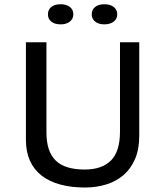

<svg xmlns="http://www.w3.org/2000/svg" viewBox="-20 -857 762 886"><path d="M99.6 0ZM533.7 -662.1H622.6V-230Q622.6 -168.9 603.5 -124Q584.5 -79.1 550.8 -49.8Q517.1 -20.5 471.2 -6.1Q425.3 8.3 372.1 8.3Q308.1 8.3 257.6 -5.6Q207 -19.5 171.9 -46.9Q136.7 -74.2 118.2 -115.5Q99.6 -156.7 99.6 -210.9V-662.1H194.3V-247.1Q194.3 -201.2 205.3 -168.5Q216.3 -135.7 238.3 -115Q260.3 -94.2 293.5 -84.5Q326.7 -74.7 371.1 -74.7Q450.2 -74.7 491.9 -116.2Q533.7 -157.7 533.7 -250ZM201.2 -790.5Q201.2 -812.5 216.8 -825Q232.4 -837.4 259.8 -837.4Q286.1 -837.4 302.2 -825Q318.4 -812.5 318.4 -790.5Q318.4 -770 302.2 -757.3Q286.1 -744.6 259.8 -744.6Q232.4 -744.6 216.8 -757.3Q201.2 -770 201.2 -790.5ZM403.3 -790.5Q403.3 -812.5 419.2 -825Q435.1 -837.4 461.4 -837.4Q488.3 -837.4 504.6 -825Q521 -812.5 521 -790.5Q521 -770 504.6 -757.3Q488.3 -744.6 461.4 -744.6Q435.1 -744.6 419.2 -757.3Q403.3 -770 403.3 -790.5Z"/></svg>

Font: PT Astra Sans
Style: Regular
Weight: 400
Designer: A.Korolkova, I. Chaeva
Foundry: ParaType Ltd
Version: Version 1.001; ttfautohint (v1.6)